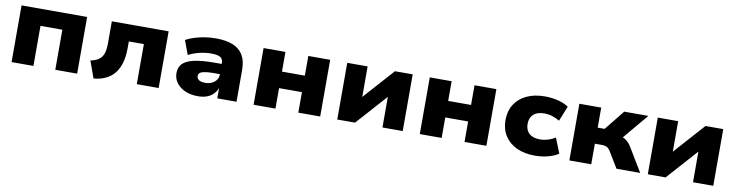

<svg xmlns="http://www.w3.org/2000/svg" viewBox="-21 -1076 6356 1661"><g transform="rotate(10 3157.0 -246.0)"><path d="M75 0V-498H651V0H459V-352H267V0Z M798 17 744 -132Q779 -139 802.5 -151.5Q826 -164 840.5 -184Q855 -204 861.5 -233Q868 -262 868 -301V-498H1367V0H1175V-352H1043V-294Q1043 -224 1028 -168.5Q1013 -113 983 -74Q953 -35 907 -12Q861 11 798 17Z M1712 11Q1649 11 1600 -10.5Q1551 -32 1523.5 -70Q1496 -108 1496 -155Q1496 -205 1526.5 -237Q1557 -269 1626 -284.5Q1695 -300 1811 -300H1889V-210H1815Q1779 -210 1753 -207Q1727 -204 1711 -198.5Q1695 -193 1688 -184Q1681 -175 1681 -162Q1681 -140 1699.5 -127Q1718 -114 1755 -114Q1786 -114 1811.5 -125.5Q1837 -137 1852.5 -157.5Q1868 -178 1868 -206V-308Q1868 -344 1843 -358.5Q1818 -373 1764 -373Q1716 -373 1665 -361.5Q1614 -350 1565 -325L1519 -449Q1554 -468 1597.5 -481.5Q1641 -495 1688 -502Q1735 -509 1780 -509Q1870 -509 1930 -485Q1990 -461 2020.5 -410.5Q2051 -360 2051 -279V0H1882V-98H1885Q1873 -64 1850 -39.5Q1827 -15 1793 -2Q1759 11 1712 11Z M2201 0V-498H2393V-325H2594V-498H2786V0H2594V-180H2393V0Z M2936 0V-498H3115V-192H3081L3355 -498H3511V0H3333V-307H3367L3092 0Z M3661 0V-498H3853V-325H4054V-498H4246V0H4054V-180H3853V0Z M4672 11Q4580 11 4512 -21Q4444 -53 4407 -111.5Q4370 -170 4370 -249Q4370 -328 4407 -386.5Q4444 -445 4512 -477Q4580 -509 4672 -509Q4734 -509 4789.5 -494.5Q4845 -480 4880 -455L4827 -323Q4799 -341 4763 -352Q4727 -363 4692 -363Q4630 -363 4597 -333Q4564 -303 4564 -249Q4564 -195 4597 -165Q4630 -135 4692 -135Q4727 -135 4762 -145.5Q4797 -156 4826 -175L4879 -43Q4844 -18 4789 -3.5Q4734 11 4672 11Z M4975 0V-498H5167V-322H5228L5369 -498H5581L5363 -238L5344 -291Q5372 -288 5395 -278Q5418 -268 5437 -251Q5456 -234 5471 -209L5597 0H5389L5304 -140Q5294 -156 5284 -164.5Q5274 -173 5260 -177Q5246 -181 5227 -181H5167V0Z M5664 0V-498H5843V-192H5809L6083 -498H6239V0H6061V-307H6095L5820 0Z"/></g></svg>

Font: Nunito Sans 10pt SemiExpanded Black
Style: Regular
Weight: 900
Width: 6
Designer: Vernon Adams
Foundry: Vernon Adams
Version: Version 3.101;gftools[0.9.27]